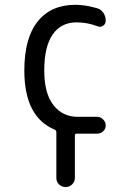

<svg xmlns="http://www.w3.org/2000/svg" viewBox="-20 -550 540 790"><path d="M205.1 -16.6Q80.1 -68.4 80.1 -259.8Q80.1 -393.6 135.3 -461.9Q190.4 -530.3 290 -530.3Q329.1 -530.3 377.9 -516.6Q394.5 -512.7 404.8 -498Q415 -483.4 415 -464.8Q415 -451.2 403.8 -443.8Q392.6 -436.5 379.9 -442.4Q338.9 -458 294.9 -458Q231.4 -458 196.8 -408.2Q162.1 -358.4 162.1 -259.8Q162.1 -166 199.7 -117.7Q237.3 -69.3 299.8 -69.3H379.9Q393.6 -69.3 404.3 -58.6Q415 -47.9 415 -33.7Q415 -19.5 404.3 -9.8Q393.6 0 379.9 0H294.9Q288.1 0 288.1 7.8V181.6Q288.1 197.3 276.9 208.5Q265.6 219.7 250 219.7Q234.4 219.7 223.1 209Q211.9 198.2 211.9 181.6V-4.9Q211.9 -13.7 205.1 -16.6Z"/></svg>

Font: Rounded Mgen+ 1m regular
Style: Regular
Weight: 400
Designer: [Source Han Sans]
Ryoko NISHIZUKA  (kana & ideographs); Paul D. Hunt (Latin, Greek & Cyrillic); Wenlong ZHANG  (bopomofo
Version: Version 1.059.20150602